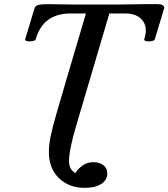

<svg xmlns="http://www.w3.org/2000/svg" viewBox="-20 -686 813 927"><path d="M389 221Q313 221 264.5 174Q216 127 216 48Q216 13 225 -30.5Q234 -74 253.5 -140.5Q273 -207 303 -310L395 -621H321Q187 -621 152 -495Q150 -490 137.5 -487.5Q125 -485 113 -487Q101 -489 101 -495L147 -647Q151 -659 167 -662.5Q183 -666 210 -666Q240 -666 271 -665Q302 -664 345 -664H471Q507 -664 542.5 -664Q578 -664 612 -665Q648 -666 679 -666Q710 -666 737 -666Q758 -666 765.5 -661Q773 -656 773 -647L727 -495Q725 -490 712.5 -487.5Q700 -485 688 -487Q676 -489 676 -495Q684 -520 684 -540Q684 -574 658.5 -597.5Q633 -621 582 -621H508L362 -127Q336 -42 324.5 10.5Q313 63 313 91Q313 132 344 150Q354 131 377.5 114Q401 97 430 97Q460 97 479 111.5Q498 126 498 151Q498 183 469 202Q440 221 389 221Z"/></svg>

Font: Junicode SmExp
Style: Bold Italic
Weight: 700
Width: 6
Italic angle: -11°
Designer: Peter S. Baker
Version: Version 2.205; ttfautohint (v1.8.4)